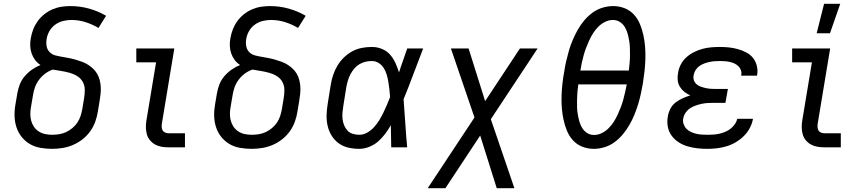

<svg xmlns="http://www.w3.org/2000/svg" viewBox="-20 -775 4540 1010"><path d="M254 8Q222 8 191.5 2.5Q161 -3 136 -18Q111 -33 93 -56Q75 -79 66 -107.5Q57 -136 56.5 -167Q56 -198 62 -230L71 -283Q75 -307 84 -330.5Q93 -354 110 -374Q127 -394 148.5 -409Q170 -424 193 -433Q176 -444 164.5 -459.5Q153 -475 146.5 -493.5Q140 -512 139 -533Q138 -554 142 -574Q146 -598 155 -621Q164 -644 178.5 -664Q193 -684 213 -700Q233 -716 256.5 -726Q280 -736 303.5 -739.5Q327 -743 350 -743Q402 -743 449.5 -729.5Q497 -716 538 -692L498 -628Q466 -647 430 -658.5Q394 -670 355 -670Q334 -670 311.5 -664.5Q289 -659 270 -645Q251 -631 239.5 -610.5Q228 -590 225 -568Q222 -549 225.5 -531Q229 -513 241.5 -500.5Q254 -488 271.5 -483.5Q289 -479 307 -476Q325 -473 343 -469.5Q361 -466 378 -461Q395 -456 411.5 -450Q428 -444 443 -434.5Q458 -425 470.5 -413Q483 -401 491.5 -386Q500 -371 504.5 -353.5Q509 -336 510 -318Q511 -300 509 -281Q507 -262 504 -244L495 -190Q491 -163 481.5 -136Q472 -109 455 -85Q438 -61 414.5 -42.5Q391 -24 364 -12.5Q337 -1 309 3.5Q281 8 254 8ZM254 -66Q273 -66 291.5 -69Q310 -72 327.5 -80Q345 -88 361 -101.5Q377 -115 387.5 -131Q398 -147 404 -165.5Q410 -184 413 -202L422 -256Q426 -279 426 -302Q426 -325 415.5 -344Q405 -363 386.5 -374.5Q368 -386 346.5 -392Q325 -398 303 -401.5Q281 -405 258 -409Q237 -402 218 -388Q199 -374 185 -355Q171 -336 163.5 -314.5Q156 -293 153 -271L144 -218Q140 -198 139.5 -179Q139 -160 143.5 -142Q148 -124 158 -109Q168 -94 183 -84Q198 -74 216.5 -70Q235 -66 254 -66Z M867 0Q848 0 830 -3Q812 -6 796.5 -14.5Q781 -23 769.5 -36.5Q758 -50 753 -67Q748 -84 747.5 -102.5Q747 -121 750 -140L801 -447H697V-520H897L832 -128Q830 -118 830.5 -108Q831 -98 835 -90Q839 -82 848 -78Q857 -74 867 -74H953V0Z M1304 8Q1272 8 1241.5 2.5Q1211 -3 1186 -18Q1161 -33 1143 -56Q1125 -79 1116 -107.5Q1107 -136 1106.5 -167Q1106 -198 1112 -230L1121 -283Q1125 -307 1134 -330.5Q1143 -354 1160 -374Q1177 -394 1198.5 -409Q1220 -424 1243 -433Q1226 -444 1214.5 -459.5Q1203 -475 1196.5 -493.5Q1190 -512 1189 -533Q1188 -554 1192 -574Q1196 -598 1205 -621Q1214 -644 1228.5 -664Q1243 -684 1263 -700Q1283 -716 1306.5 -726Q1330 -736 1353.5 -739.5Q1377 -743 1400 -743Q1452 -743 1499.5 -729.5Q1547 -716 1588 -692L1548 -628Q1516 -647 1480 -658.5Q1444 -670 1405 -670Q1384 -670 1361.5 -664.5Q1339 -659 1320 -645Q1301 -631 1289.5 -610.5Q1278 -590 1275 -568Q1272 -549 1275.5 -531Q1279 -513 1291.5 -500.5Q1304 -488 1321.5 -483.5Q1339 -479 1357 -476Q1375 -473 1393 -469.5Q1411 -466 1428 -461Q1445 -456 1461.5 -450Q1478 -444 1493 -434.5Q1508 -425 1520.5 -413Q1533 -401 1541.5 -386Q1550 -371 1554.5 -353.5Q1559 -336 1560 -318Q1561 -300 1559 -281Q1557 -262 1554 -244L1545 -190Q1541 -163 1531.5 -136Q1522 -109 1505 -85Q1488 -61 1464.5 -42.5Q1441 -24 1414 -12.5Q1387 -1 1359 3.5Q1331 8 1304 8ZM1304 -66Q1323 -66 1341.5 -69Q1360 -72 1377.5 -80Q1395 -88 1411 -101.5Q1427 -115 1437.5 -131Q1448 -147 1454 -165.5Q1460 -184 1463 -202L1472 -256Q1476 -279 1476 -302Q1476 -325 1465.5 -344Q1455 -363 1436.5 -374.5Q1418 -386 1396.5 -392Q1375 -398 1353 -401.5Q1331 -405 1308 -409Q1287 -402 1268 -388Q1249 -374 1235 -355Q1221 -336 1213.5 -314.5Q1206 -293 1203 -271L1194 -218Q1190 -198 1189.5 -179Q1189 -160 1193.5 -142Q1198 -124 1208 -109Q1218 -94 1233 -84Q1248 -74 1266.5 -70Q1285 -66 1304 -66Z M1870 8Q1840 8 1812 1.5Q1784 -5 1761.5 -21.5Q1739 -38 1724.5 -61.5Q1710 -85 1703.5 -113Q1697 -141 1698 -170.5Q1699 -200 1704 -230L1720 -330Q1724 -355 1732.5 -380.5Q1741 -406 1755 -429.5Q1769 -453 1789 -472.5Q1809 -492 1833 -505Q1857 -518 1883.5 -523Q1910 -528 1936 -528Q1964 -528 1989.5 -517.5Q2015 -507 2032 -487.5Q2049 -468 2060 -444Q2071 -420 2079 -394Q2089 -426 2100.5 -457.5Q2112 -489 2122 -520H2206Q2180 -453 2155 -386Q2130 -319 2103 -253Q2108 -190 2112 -126.5Q2116 -63 2122 0H2038Q2037 -28 2037 -56Q2037 -84 2036 -113L2037 -114Q2036 -115 2036 -115Q2036 -115 2036 -116Q2022 -92 2005.5 -70Q1989 -48 1968 -30Q1947 -12 1921 -2Q1895 8 1870 8ZM1870 -66Q1892 -66 1912 -77.5Q1932 -89 1947.5 -106Q1963 -123 1975 -142.5Q1987 -162 1996.5 -182Q2006 -202 2015 -222.5Q2024 -243 2032 -264Q2031 -284 2028.5 -304Q2026 -324 2023 -343.5Q2020 -363 2014.5 -381.5Q2009 -400 1999 -416.5Q1989 -433 1972.5 -443.5Q1956 -454 1936 -454Q1919 -454 1902 -450Q1885 -446 1869.5 -436.5Q1854 -427 1842.5 -413Q1831 -399 1823 -383.5Q1815 -368 1810 -351Q1805 -334 1802 -318L1786 -218Q1783 -200 1781.5 -182.5Q1780 -165 1782 -148Q1784 -131 1790.5 -115.5Q1797 -100 1808 -88Q1819 -76 1836 -71Q1853 -66 1870 -66Z M2230 215 2476 -157 2352 -520H2445L2532 -243L2715 -520H2808L2562 -148L2686 215H2593L2506 -62L2323 215Z M3104 8Q3071 8 3042.5 -3.5Q3014 -15 2994 -37Q2974 -59 2962.5 -87Q2951 -115 2944.5 -145Q2938 -175 2935.5 -206.5Q2933 -238 2934 -270Q2935 -302 2938.5 -334Q2942 -366 2948 -398Q2952 -426 2958.5 -454Q2965 -482 2973 -509.5Q2981 -537 2992.5 -564Q3004 -591 3018.5 -617Q3033 -643 3052.5 -666.5Q3072 -690 3096.5 -708Q3121 -726 3149.5 -734.5Q3178 -743 3205 -743Q3238 -743 3266.5 -731.5Q3295 -720 3315 -698Q3335 -676 3346.5 -648Q3358 -620 3364.5 -590Q3371 -560 3373.5 -528.5Q3376 -497 3375 -465Q3374 -433 3370.5 -401Q3367 -369 3362 -337Q3357 -309 3351 -281Q3345 -253 3336.5 -225.5Q3328 -198 3317 -171Q3306 -144 3291 -118Q3276 -92 3256.5 -68.5Q3237 -45 3212.5 -27Q3188 -9 3159.5 -0.5Q3131 8 3104 8ZM3033 -404H3288Q3290 -424 3292 -444Q3294 -464 3294 -484Q3294 -504 3293.5 -523.5Q3293 -543 3289.5 -562.5Q3286 -582 3281 -600Q3276 -618 3266 -634Q3256 -650 3240 -660Q3224 -670 3204 -670Q3183 -670 3163 -660Q3143 -650 3127.5 -634.5Q3112 -619 3100.5 -601Q3089 -583 3080 -563.5Q3071 -544 3063.5 -524.5Q3056 -505 3050.5 -485Q3045 -465 3040.5 -444.5Q3036 -424 3033 -404ZM3105 -65Q3126 -65 3146 -75Q3166 -85 3181.5 -100.5Q3197 -116 3208.5 -134Q3220 -152 3229 -171.5Q3238 -191 3245.5 -210.5Q3253 -230 3258.5 -250Q3264 -270 3268.5 -290.5Q3273 -311 3277 -331H3022Q3019 -311 3017.5 -291Q3016 -271 3015.5 -251Q3015 -231 3015.5 -211.5Q3016 -192 3019.5 -172.5Q3023 -153 3028 -135Q3033 -117 3043 -101Q3053 -85 3069 -75Q3085 -65 3105 -65Z M3701 8Q3674 8 3647.5 5Q3621 2 3596 -5.5Q3571 -13 3549.5 -27Q3528 -41 3513 -61.5Q3498 -82 3493 -108Q3488 -134 3493 -162Q3496 -182 3506 -202Q3516 -222 3533.5 -235.5Q3551 -249 3571 -258Q3591 -267 3611 -273Q3594 -281 3580 -292Q3566 -303 3556.5 -318.5Q3547 -334 3545 -353Q3543 -372 3547 -392Q3550 -414 3561.5 -436Q3573 -458 3591 -474Q3609 -490 3631 -501Q3653 -512 3675.5 -518Q3698 -524 3721 -526Q3744 -528 3766 -528Q3791 -528 3815 -525.5Q3839 -523 3862 -516.5Q3885 -510 3906 -499Q3927 -488 3941 -470.5Q3955 -453 3961 -429.5Q3967 -406 3963 -381L3962 -377H3879V-379Q3882 -392 3878 -404.5Q3874 -417 3865 -426Q3856 -435 3844.5 -440.5Q3833 -446 3820 -449Q3807 -452 3793.5 -453Q3780 -454 3767 -454Q3753 -454 3739.5 -453Q3726 -452 3712 -449Q3698 -446 3684.5 -441Q3671 -436 3659 -427.5Q3647 -419 3639 -406Q3631 -393 3629 -380Q3626 -366 3630 -353.5Q3634 -341 3643.5 -332.5Q3653 -324 3665.5 -319.5Q3678 -315 3691 -312Q3704 -309 3717.5 -308Q3731 -307 3745 -307H3809L3796 -234H3732Q3717 -234 3701.5 -233Q3686 -232 3670 -228.5Q3654 -225 3638.5 -219.5Q3623 -214 3609.5 -205Q3596 -196 3586.5 -182Q3577 -168 3574 -152Q3571 -137 3576 -122.5Q3581 -108 3590.5 -98Q3600 -88 3613.5 -81.5Q3627 -75 3641.5 -71.5Q3656 -68 3671.5 -67Q3687 -66 3702 -66Q3718 -66 3733 -67Q3748 -68 3763.5 -71.5Q3779 -75 3794 -81Q3809 -87 3822 -97Q3835 -107 3845 -121Q3855 -135 3858 -150H3941Q3937 -126 3924.5 -102Q3912 -78 3892.5 -59Q3873 -40 3850 -26.5Q3827 -13 3802 -5.5Q3777 2 3751.5 5Q3726 8 3701 8Z M4317 0Q4298 0 4280 -3Q4262 -6 4246.5 -14.5Q4231 -23 4219.5 -36.5Q4208 -50 4203 -67Q4198 -84 4197.5 -102.5Q4197 -121 4200 -140L4251 -447H4147V-520H4347L4282 -128Q4280 -118 4280.5 -108Q4281 -98 4285 -90Q4289 -82 4298 -78Q4307 -74 4317 -74H4403V0ZM4276 -600 4315 -755H4400L4346 -600Z"/></svg>

Font: Iosevka Custom Oblique
Style: Regular
Weight: 400
Italic angle: -9°
Designer: Belleve Invis
Foundry: Belleve Invis
Version: Version 27.0.1